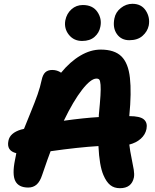

<svg xmlns="http://www.w3.org/2000/svg" viewBox="-20 -968 807 999"><path d="M652.8 -758.8Q610.8 -758.8 588.1 -791Q565.4 -823.2 575.2 -872.1Q581.5 -904.8 608.9 -926.5Q636.2 -948.2 668.9 -948.2Q715.8 -948.2 738.8 -912.6Q761.7 -877 753.9 -835Q747.1 -803.7 721.4 -781.2Q695.8 -758.8 652.8 -758.8ZM407.2 -754.9Q363.8 -754.9 338.1 -787.4Q312.5 -819.8 319.8 -861.8Q327.1 -897.9 352.1 -919.9Q377 -941.9 411.1 -941.9Q462.4 -941.9 486.8 -906Q511.2 -870.1 502 -828.1Q496.1 -797.4 471.9 -776.1Q447.8 -754.9 407.2 -754.9ZM604 11.2Q573.7 11.2 553.5 -5.1Q533.2 -21.5 518.1 -57.1Q497.1 -105.5 492.2 -208Q387.2 -201.7 243.2 -181.2Q231.9 -152.8 199.2 -57.1Q188 -22.9 170.4 -7.6Q152.8 7.8 127 7.8Q77.1 7.8 59.8 -25.9Q42.5 -59.6 58.1 -136.2Q59.1 -142.1 61.5 -153.3Q64 -164.6 64.9 -170.9Q12.7 -183.6 23.9 -235.8Q31.7 -276.4 89.8 -293.9Q100.6 -295.9 105 -297.9Q114.3 -321.8 138.2 -379.9Q162.1 -438 175.5 -476.3Q189 -514.6 196.8 -551.8Q202.6 -579.6 215.8 -591.8Q229 -604 252 -604Q277.3 -604 297.9 -589.8Q345.2 -647.5 398.2 -678.7Q451.2 -710 503.9 -710Q575.7 -710 611.6 -674.8Q647.5 -639.6 656 -563Q664.6 -486.3 652.8 -365.2V-363.8Q708.5 -363.8 728.5 -346.7Q748.5 -329.6 742.2 -296.9Q736.3 -267.6 712.6 -246.3Q689 -225.1 652.8 -215.8Q656.7 -182.1 664.6 -144.8Q672.4 -107.4 676 -84.7Q679.7 -62 676.8 -44.9Q665 11.2 604 11.2ZM481.9 -559.1Q452.6 -559.1 407.2 -501Q361.8 -442.9 312 -339.8Q417.5 -354.5 494.1 -358.9V-368.2Q500.5 -434.1 502.7 -470Q504.9 -505.9 503.2 -526.9Q501.5 -547.9 496.8 -553.5Q492.2 -559.1 481.9 -559.1Z"/></svg>

Font: Shantell Sans Normal
Style: Bold Italic
Weight: 700
Italic angle: -11.31°
Designer: Stephen Nixon, Anya Danilova, Shantell Martin
Foundry: Arrow Type
Version: Version 1.006;[559af2be0]